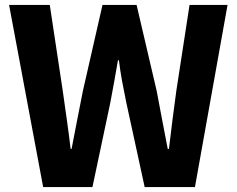

<svg xmlns="http://www.w3.org/2000/svg" viewBox="-20 -763 965 783"><path d="M156 0 17 -743H183L236 -392Q244 -334 252.5 -275Q261 -216 268 -156H272Q284 -216 295 -275Q306 -334 318 -392L398 -743H537L619 -392Q630 -335 641 -275.5Q652 -216 664 -156H669Q676 -216 683.5 -275Q691 -334 699 -392L753 -743H908L775 0H570L495 -345Q486 -388 478 -431.5Q470 -475 465 -517H461Q454 -475 446 -431.5Q438 -388 430 -345L357 0Z"/></svg>

Font: Noto Sans JP ExtraBold
Style: Regular
Weight: 800
Designer: Ryoko NISHIZUKA  (kana, bopomofo & ideographs); Paul D. Hunt (Latin, Greek & Cyrillic); Sandoll Communications , Soo-you
Foundry: Adobe
Version: Version 2.004-H2;hotconv 1.0.118;makeotfexe 2.5.65603